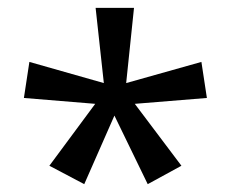

<svg xmlns="http://www.w3.org/2000/svg" viewBox="-20 -780 591 490"><path d="M322 -760H224L245 -568L55 -622L41 -530L223 -515L106 -357L195 -310L272 -485L357 -310L443 -357L324 -515L508 -530L494 -622L302 -568Z"/></svg>

Font: Noto Sans Tifinagh Agraw Imazighen
Style: Regular
Weight: 400
Designer: JamraPatel
Foundry: JamraPatel LLC
Version: Version 2.006